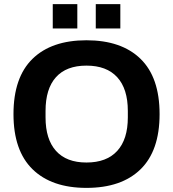

<svg xmlns="http://www.w3.org/2000/svg" viewBox="-20 -892 833 924"><path d="M233.9 -754.9V-872.1H352.1V-754.9ZM440.9 -754.9V-872.1H559.1V-754.9ZM396 12.2Q228.5 12.2 136.7 -77.4Q44.9 -167 44.9 -342.8Q44.9 -519.5 136.5 -608.9Q228 -698.2 396 -698.2Q564.5 -698.2 656.2 -608.9Q748 -519.5 748 -342.8Q748 -166.5 656.2 -77.1Q564.5 12.2 396 12.2ZM396 -109.9Q493.2 -109.9 544.2 -165.8Q595.2 -221.7 595.2 -327.1V-357.9Q595.2 -464.4 544.2 -520.3Q493.2 -576.2 396 -576.2Q299.3 -576.2 249.3 -520.5Q199.2 -464.8 199.2 -357.9V-327.1Q199.2 -221.7 249.5 -165.8Q299.8 -109.9 396 -109.9Z"/></svg>

Font: Archivo
Style: Bold
Weight: 700
Designer: Hector Gatti
Foundry: Omnibus-Type
Version: Version 2.001